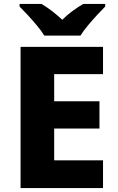

<svg xmlns="http://www.w3.org/2000/svg" viewBox="-20 -1044 595 971"><path d="M501 -93H84V-807H501V-669H254V-532H483V-394H254V-233H501ZM204 -864Q190 -887 167.5 -914Q145 -941 121.5 -966.5Q98 -992 79 -1011V-1024H190Q217 -1008 242.5 -988.5Q268 -969 295 -944Q320 -969 347.5 -989Q375 -1009 401 -1024H512V-1011Q494 -993 470.5 -967.5Q447 -942 424 -914.5Q401 -887 387 -864Z"/></svg>

Font: Noto Sans Kannada UI ExtraBold
Style: Regular
Weight: 800
Designer: Jelle Bosma - Monotype Design Team
Foundry: Monotype Imaging Inc.
Version: Version 2.005; ttfautohint (v1.8.4.7-5d5b)